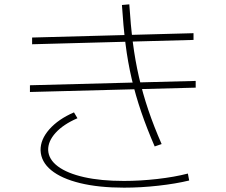

<svg xmlns="http://www.w3.org/2000/svg" viewBox="-20 -832 1040 885"><path d="M552 33Q435 33 349 12Q263 -9 216 -47.5Q169 -86 167 -139Q166 -189 207.5 -236Q249 -283 321 -314L337 -287Q272 -259 236.5 -220Q201 -181 202 -140Q204 -97 247 -65Q290 -33 367.5 -15.5Q445 2 551 2Q626 2 705 -7Q784 -16 846 -32L852 0Q790 15 709.5 24Q629 33 552 33ZM118 -408V-439L882 -459V-428ZM693 -157Q657 -240 631 -316Q605 -392 587 -469Q569 -546 558.5 -630Q548 -714 542 -809L576 -812Q582 -717 592.5 -635Q603 -553 620.5 -477Q638 -401 663.5 -325.5Q689 -250 725 -168ZM128 -628V-659L872 -679V-648Z"/></svg>

Font: M PLUS 1 Thin ExtraLight
Style: Regular
Weight: 250
Version: Version 1.001